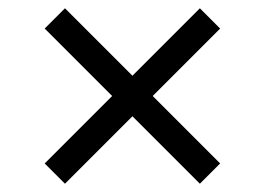

<svg xmlns="http://www.w3.org/2000/svg" viewBox="-20 -537 640 464"><path d="M300 -256 137 -93 88 -142 251 -305 88 -468 137 -517 300 -354 463 -517 512 -468 349 -305 512 -142 463 -93Z"/></svg>

Font: IBM Plaex Mono
Style: Regular
Weight: 400
Designer: Mike Abbink, Paul van der Laan, Pieter van Rosmalen
Foundry: Bold Monday
Version: Version 2.003